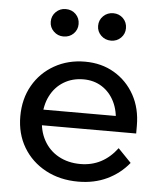

<svg xmlns="http://www.w3.org/2000/svg" viewBox="-53 -782 710 844"><g transform="rotate(5 302.0 -359.5)"><path d="M488 -146 546 -86Q507 -38 450.5 -11Q394 16 323 16Q242 16 179 -18Q116 -52 80.5 -111.5Q45 -171 45 -248Q45 -325 79 -384.5Q113 -444 173 -478Q233 -512 308 -512Q381 -512 437.5 -478.5Q494 -445 526.5 -386.5Q559 -328 559 -251V-245H465V-254Q465 -308 445 -348.5Q425 -389 389.5 -411.5Q354 -434 308 -434Q259 -434 221 -411Q183 -388 162 -346.5Q141 -305 141 -249Q141 -193 164.5 -150.5Q188 -108 230 -85Q272 -62 326 -62Q425 -62 488 -146ZM559 -217H114V-286H543L559 -251ZM413 -614Q387 -614 369 -631.5Q351 -649 351 -674Q351 -700 369 -717.5Q387 -735 413 -735Q439 -735 456.5 -717.5Q474 -700 474 -674Q474 -649 456.5 -631.5Q439 -614 413 -614ZM203 -614Q178 -614 160 -631.5Q142 -649 142 -674Q142 -700 160 -717.5Q178 -735 203 -735Q230 -735 247.5 -717.5Q265 -700 265 -674Q265 -649 247.5 -631.5Q230 -614 203 -614Z"/></g></svg>

Font: Wix Madefor Display Medium
Style: Regular
Weight: 500
Designer: Dalton Maag Ltd
Foundry: Dalton Maag Ltd
Version: Version 3.100